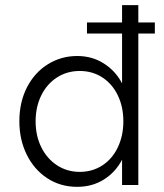

<svg xmlns="http://www.w3.org/2000/svg" viewBox="-20 -717 634 744"><path d="M55 -247Q55 -321 84.5 -378.5Q114 -436 165.5 -468Q217 -500 279 -500Q337 -500 382.5 -471Q428 -442 453 -394V-587H317V-630H453V-697H516V-630H580V-587H516V0H453V-98Q427 -49 382 -21Q337 7 279 7Q214 7 163 -26.5Q112 -60 83.5 -118Q55 -176 55 -247ZM458 -247Q458 -303 436.5 -347.5Q415 -392 376.5 -417Q338 -442 289 -442Q240 -442 201 -417Q162 -392 140 -347.5Q118 -303 118 -247Q118 -191 140 -146.5Q162 -102 201 -76.5Q240 -51 289 -51Q338 -51 376.5 -76Q415 -101 436.5 -146Q458 -191 458 -247Z"/></svg>

Font: Hanken Grotesk Light
Style: Regular
Weight: 300
Designer: Alfredo Marco Pradil
Foundry: Hanken Design Co.
Version: Version 3.014